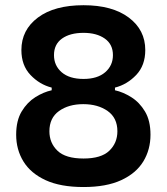

<svg xmlns="http://www.w3.org/2000/svg" viewBox="-20 -722 654 754"><path d="M308 12.5Q217.5 12.5 159 -14.5Q100.5 -41.5 72 -88Q43.5 -134.5 43.5 -193Q43.5 -248.5 65.2 -284.5Q87 -320.5 119 -340.5Q151 -360.5 183 -367.5V-378Q135.5 -390 99.8 -427.5Q64 -465 64 -525.5Q64 -604.5 128.8 -653Q193.5 -701.5 308 -701.5Q421 -701.5 485.8 -653Q550.5 -604.5 550.5 -525.5Q550.5 -465 514.8 -427.5Q479 -390 431.5 -378V-367.5Q463.5 -360.5 495.8 -340.2Q528 -320 549.5 -284Q571 -248 571 -193Q571 -134.5 542.8 -88Q514.5 -41.5 456 -14.5Q397.5 12.5 308 12.5ZM308 -412Q362.5 -412 393 -438.2Q423.5 -464.5 423.5 -505.5Q423.5 -548 391.5 -570.5Q359.5 -593 308 -593Q255 -593 223.5 -570.5Q192 -548 192 -505.5Q192 -464.5 222.2 -438.2Q252.5 -412 308 -412ZM308 -99.5Q377.5 -99.5 409.2 -130Q441 -160.5 441 -206.5Q441 -259 402.8 -286Q364.5 -313 307 -313Q249.5 -313 211.8 -286Q174 -259 174 -206.5Q174 -160.5 205.8 -130Q237.5 -99.5 308 -99.5Z"/></svg>

Font: Commissioner SemiBold
Style: Regular
Weight: 600
Designer: Kostas Bartsokas
Foundry: Kostas Bartsokas
Version: Version 1.000; ttfautohint (v1.8.3)